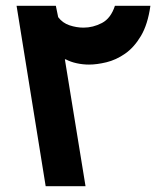

<svg xmlns="http://www.w3.org/2000/svg" viewBox="-20 -640 576 660"><path d="M37 -620H172L180 -581Q195 -561 219 -553Q243 -545 267 -545Q300 -545 330.5 -561Q361 -577 375 -620H497Q488 -556 464.5 -516.5Q441 -477 410 -455.5Q379 -434 346 -426Q313 -418 286 -418Q265 -418 244 -422.5Q223 -427 206 -436H203L274 0H137Z"/></svg>

Font: Noto Sans Syriac Eastern
Style: Bold
Weight: 700
Designer: Patrick Giasson and the Monotype Design Team
Foundry: Monotype Imaging Inc.
Version: Version 3.001